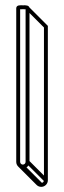

<svg xmlns="http://www.w3.org/2000/svg" viewBox="-20 -670 246 739"><path d="M57.5 -47V-634.4C60.2 -634.7 63.6 -634.8 68 -634.5C72.3 -634.8 78 -634.5 78.5 -634.4L78.5 -47C78.5 -41.1 73.7 -36.5 68 -36.5C62.3 -36.5 57.5 -41.2 57.5 -47ZM68.1 -649.5C60.1 -649.8 42.5 -651.9 42.5 -638V-47C42.5 -32.9 54 -21.5 68 -21.5C81.8 -21.5 93.5 -32.7 93.5 -47L93.5 -638C93.5 -650.2 78.3 -650.1 68.1 -649.5ZM62.7 -23.7 133.4 47 144 36.4 73.3 -34.3ZM80.7 -41.7 151.4 29 162 18.4 91.3 -52.3ZM80.7 -632.7 149.2 -564.2 149.2 23.7C149.2 29.6 144.4 34.2 138.7 34.2C135.9 34.2 133.2 33 131.3 31.1L60.6 -39.6L50 -29L120.7 41.7C125.3 46.4 131.7 49.2 138.7 49.2C152.5 49.2 164.2 38 164.2 23.7L164.2 -570.4L91.3 -643.3Z"/></svg>

Font: CiSf OpenHand
Style: Gls
Weight: 400
Foundry: Cannot Into Space Fonts
Version: Version 0.7892